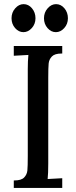

<svg xmlns="http://www.w3.org/2000/svg" viewBox="-20 -927 375 947"><path d="M37 0ZM218 -542V-121Q218 -71 215 -44L287 -48V0H48V-37H51Q85 -37 99 -51.5Q113 -66 115 -86Q117 -106 117 -158V-586Q117 -626 120 -656L48 -652V-700H287V-663H284Q250 -663 236 -648.5Q222 -634 220 -614Q218 -594 218 -542ZM315 -837Q315 -808.6 296.8 -788.5Q278.7 -768.4 255.5 -768.4Q232.2 -768.4 214.5 -788.5Q196.9 -808.6 196.9 -837Q196.9 -865.5 215 -886Q233.1 -906.6 256.4 -906.6Q280.6 -906.6 297.8 -886Q315 -865.5 315 -837ZM155 -837Q155 -808.6 136.8 -788.5Q118.7 -768.4 95.5 -768.4Q72.2 -768.4 54.5 -788.5Q36.9 -808.6 36.9 -837Q36.9 -865.5 55 -886Q73.1 -906.6 96.4 -906.6Q120.6 -906.6 137.8 -886Q155 -865.5 155 -837Z"/></svg>

Font: Sumana
Style: Regular
Weight: 400
Designer: Cyreal, Alexei Vanyashin (Devanagari), Olga Karpushina (Latin)
Foundry: Cyreal
Version: Version 1.015;PS 001.015;hotconv 1.0.70;makeotf.lib2.5.58329